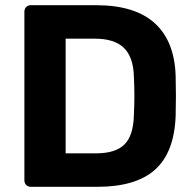

<svg xmlns="http://www.w3.org/2000/svg" viewBox="-20 -720 749 740"><path d="M99 0Q88 0 81 -7Q74 -14 74 -25V-675Q74 -686 81 -693Q88 -700 99 -700H350Q500 -700 576.5 -630.5Q653 -561 657 -427Q657 -405 657.5 -386.5Q658 -368 658 -350Q658 -332 657.5 -313.5Q657 -295 657 -274Q652 -133 578 -66.5Q504 0 355 0ZM233 -129H350Q425 -129 459.5 -163Q494 -197 496 -276Q497 -298 497.5 -316Q498 -334 498 -351Q498 -368 497.5 -386Q497 -404 496 -425Q494 -500 457.5 -535.5Q421 -571 345 -571H233Z"/></svg>

Font: Fz Rubik SemBd
Style: Regular
Weight: 600
Designer: Hubert and Fischer
Foundry: Hubert and Fischer
Version: Vit hóa bi FontZin.com